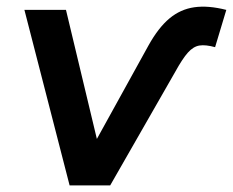

<svg xmlns="http://www.w3.org/2000/svg" viewBox="-20 -562 706 582"><path d="M191 0 54 -532H180L293 -60H229L430 -424Q460 -478 493.5 -506Q527 -534 569 -540Q611 -546 666 -532L632 -419Q603 -427 584.5 -424Q566 -421 549.5 -402.5Q533 -384 511 -344L314 0Z"/></svg>

Font: MOST Montserrat SemiBold
Style: Italic
Weight: 600
Italic angle: -11.3°
Designer: Julieta Ulanovsky
Foundry: Julieta Ulanovsky
Version: Version 8.000;March 11, 2024;FontCreator 15.0.0.2926 64-bit